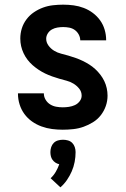

<svg xmlns="http://www.w3.org/2000/svg" viewBox="-20 -548 540 823"><path d="M249 8Q226 8 203 5Q180 2 158 -6Q136 -14 117 -27.5Q98 -41 84.5 -59.5Q71 -78 64 -100.5Q57 -123 57 -146V-148H168V-147Q168 -133 175.5 -120.5Q183 -108 195 -100.5Q207 -93 221 -90.5Q235 -88 249 -88Q262 -88 275.5 -90Q289 -92 301 -97.5Q313 -103 321.5 -114Q330 -125 330 -138Q330 -155 319.5 -168Q309 -181 295 -189.5Q281 -198 265.5 -202Q250 -206 234.5 -210.5Q219 -215 203.5 -220.5Q188 -226 173.5 -233Q159 -240 145.5 -249Q132 -258 120 -268.5Q108 -279 98 -292Q88 -305 81 -320Q74 -335 70.5 -350.5Q67 -366 67 -383Q67 -405 73.5 -426Q80 -447 93.5 -465Q107 -483 125.5 -495.5Q144 -508 164.5 -515.5Q185 -523 207 -525.5Q229 -528 251 -528Q274 -528 296 -525Q318 -522 339 -514Q360 -506 378 -492.5Q396 -479 409 -461Q422 -443 428.5 -421Q435 -399 435 -377V-375H324Q324 -388 317.5 -400Q311 -412 300.5 -419.5Q290 -427 277 -429.5Q264 -432 251 -432Q239 -432 226.5 -430Q214 -428 203 -422Q192 -416 185 -405Q178 -394 178 -382Q178 -366 188 -352.5Q198 -339 212 -330.5Q226 -322 242 -318Q258 -314 273.5 -309.5Q289 -305 304.5 -299.5Q320 -294 334.5 -287Q349 -280 362.5 -271.5Q376 -263 388 -252Q400 -241 410 -228Q420 -215 427 -200.5Q434 -186 437.5 -170Q441 -154 441 -138Q441 -115 433.5 -93.5Q426 -72 412 -54Q398 -36 378.5 -24Q359 -12 338 -4.5Q317 3 294 5.5Q271 8 249 8ZM239 255 197 216Q210 204 219 188.5Q228 173 234 156Q225 154 217.5 149Q210 144 205 137Q200 130 198 121.5Q196 113 196 104Q196 93 199.5 82.5Q203 72 210.5 64.5Q218 57 228.5 54Q239 51 250 51Q261 51 271.5 54Q282 57 289.5 64.5Q297 72 300.5 82.5Q304 93 304 104Q304 125 300 146Q296 167 287.5 186.5Q279 206 267 223.5Q255 241 239 255Z"/></svg>

Font: Iosevka Curly
Style: Bold
Weight: 700
Monospace: yes
Designer: Belleve Invis
Foundry: Belleve Invis
Version: Version 22.1.2; ttfautohint (v1.8.4)